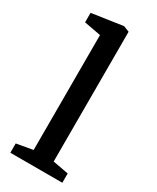

<svg xmlns="http://www.w3.org/2000/svg" viewBox="-183 -752 657 806"><g transform="rotate(30 146.0 -349.5)"><path d="M18 0V-45L97 -59V-616L16 -631V-677L166 -699L194 -688V-59L270 -45V0Z"/></g></svg>

Font: Faustina Light Medium
Style: Regular
Weight: 500
Version: Version 1.200